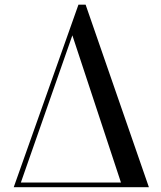

<svg xmlns="http://www.w3.org/2000/svg" viewBox="-20 -784 674 804"><path d="M37.5 0 308.5 -764.5H338.5L603.5 0H493L283 -636L60.5 0ZM51 0V-19.5H575.5V0Z"/></svg>

Font: Bodoni Moda 11pt
Style: Regular
Weight: 400
Version: Version 2.004